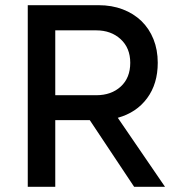

<svg xmlns="http://www.w3.org/2000/svg" viewBox="-20 -720 679 740"><path d="M87 -700H360Q411 -700 453 -684Q495 -668 525 -639Q555 -610 571.5 -569Q588 -528 588 -478Q588 -397 547 -341.5Q506 -286 434 -266L616 0H497L326 -257H193V0H87ZM351 -353Q409 -353 445.5 -386.5Q482 -420 482 -478Q482 -535 445 -569Q408 -603 351 -603H193V-353Z"/></svg>

Font: NT Somic Medium
Style: Regular
Weight: 500
Designer: Ravid Balaliev — lead type designer, mastering
Michael Voronin — secret advisor, marketing
Ivan Kovalenko — best boy
Foundry: NT Type
Version: Version 0.7